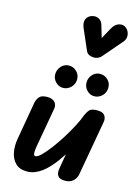

<svg xmlns="http://www.w3.org/2000/svg" viewBox="-165 -1242 951 1334"><g transform="rotate(15 311.0 -575.0)"><path d="M167.5 6.5Q113.5 6.5 84.2 -22.8Q55 -52 46.2 -97.5Q37.5 -143 46 -192.5L93.5 -467Q98 -492 113.8 -511.2Q129.5 -530.5 170.5 -530.5Q209 -530.5 225.8 -510.8Q242.5 -491 238 -464.5L187.5 -179Q185.5 -165 184 -152.8Q182.5 -140.5 183 -131.2Q183.5 -122 186.8 -116.8Q190 -111.5 197 -111.5Q212 -111.5 238.2 -137.2Q264.5 -163 295.8 -204.5Q327 -246 357.8 -295Q388.5 -344 413.2 -391.2Q438 -438.5 450.5 -475Q462 -500.5 476 -515.5Q490 -530.5 531.5 -530.5Q570.5 -530.5 584.5 -510.8Q598.5 -491 594 -464.5L523 -63.5Q521.5 -55 513.2 -39.8Q505 -24.5 486.8 -12.2Q468.5 0 437 0Q400.5 0 387.2 -19.2Q374 -38.5 380 -72L398.5 -179Q380.5 -151.5 360.8 -124.5Q341 -97.5 318.8 -73.8Q296.5 -50 272.5 -32Q248.5 -14 222.2 -3.8Q196 6.5 167.5 6.5ZM483 -619.5Q452.5 -619.5 429.8 -643Q407 -666.5 407.5 -700Q408 -732.5 430.5 -756.5Q453 -780.5 485.5 -780.5Q516.5 -780.5 540.5 -757.8Q564.5 -735 563.5 -700Q563 -666.5 539.2 -643Q515.5 -619.5 483 -619.5ZM258 -619.5Q227.5 -619.5 204.8 -643Q182 -666.5 182.5 -700Q183.5 -732.5 206 -756.5Q228.5 -780.5 261 -780.5Q292 -780.5 315.8 -757.8Q339.5 -735 339 -700Q338.5 -666.5 314.5 -643Q290.5 -619.5 258 -619.5ZM412.5 -879Q395.5 -879 378.8 -885.5Q362 -892 353.5 -912L291 -1056Q274 -1095 285.5 -1120.2Q297 -1145.5 324 -1153.5Q351 -1162 373.2 -1150.5Q395.5 -1139 403 -1113.5L429.5 -1023.5L473 -1103Q493 -1139.5 523 -1147.2Q553 -1155 574.5 -1136Q595.5 -1116.5 598.2 -1089Q601 -1061.5 583 -1040.5L465 -903Q454 -890.5 440.2 -884.8Q426.5 -879 412.5 -879Z"/></g></svg>

Font: Edu QLD Hand
Style: Regular
Weight: 400
Designer: Tina and Corey Anderson, Eben Sorkin
Foundry: Sorkin Type Co.
Version: Version 2.000